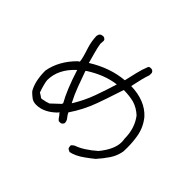

<svg xmlns="http://www.w3.org/2000/svg" viewBox="-170 -1020 1340 1340"><g transform="rotate(45 500.0 -350.5)"><path d="M416 -195 418 -197Q464 -271 492.5 -349.5Q521 -428 546 -510Q438 -497 327 -425L325 -420Q345 -364 366 -307Q387 -250 416 -195ZM247 -68Q287 -75 307 -83L371 -143L374 -153Q327 -235 279 -386Q181 -296 181 -188Q184 -155 206 -91L227 -78Q237 -68 247 -68ZM646 57 625 46Q619 34 619 20Q621 13 629.5 7.5Q638 2 640 0Q705 -22 784 -91Q855 -178 855 -249Q855 -264 852 -280Q852 -382 797 -454Q757 -491 710 -505Q662 -517 608 -517Q561 -374 541 -320Q505 -221 445 -133Q453 -115 466.5 -99.5Q480 -84 480 -62Q479 -57 473 -50.5Q467 -44 460 -42H441Q429 -51 422 -63Q415 -75 404 -85V-91Q330 -11 248 -11Q215 -11 194 -30Q177 -43 162 -59Q125 -121 125 -226Q145 -338 238 -431L251 -440Q251 -464 223 -549Q208 -597 206 -649Q208 -658 210.5 -664.5Q213 -671 221 -676Q229 -681 245 -681Q264 -675 266 -662Q266 -644 264 -631Q270 -592 281 -554Q292 -516 302 -478Q432 -559 565 -570Q576 -617 586.5 -662.5Q597 -708 615 -752Q622 -758 629 -758H642Q657 -754 662 -739V-717Q645 -670 625 -573Q767 -569 842 -486Q889 -429 901 -357Q910 -305 910 -249L909 -211Q900 -160 872 -118.5Q844 -77 809 -38Q781 -15 750 7Q694 48 646 57Z"/></g></svg>

Font: Yozai
Style: Regular
Weight: 400
Designer: LXGW / Y.OzVox
Foundry: LXGW / Y.OzVox
Version: Version 0.861;October 22, 2024